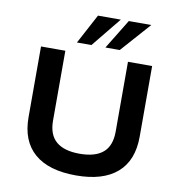

<svg xmlns="http://www.w3.org/2000/svg" viewBox="-99 -1034 1061 1135"><g transform="rotate(10 431.0 -466.5)"><path d="M432 10Q268 10 182.5 -64Q97 -138 97 -281V-705H243V-286Q243 -201 290.5 -160.5Q338 -120 431 -120Q525 -120 572 -160.5Q619 -201 619 -286V-705H764V-281Q764 -138 679 -64Q594 10 432 10ZM302 -765 397 -943H534L389 -765ZM473 -765 582 -943H717L559 -765Z"/></g></svg>

Font: Nunito Sans 7pt SemiExpanded
Style: Bold
Weight: 700
Width: 6
Designer: Vernon Adams
Foundry: Vernon Adams
Version: Version 3.101;gftools[0.9.27]